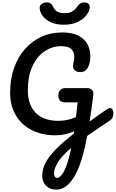

<svg xmlns="http://www.w3.org/2000/svg" viewBox="-20 -1117 960 1592"><path d="M440 5Q328 5 243 -38.5Q158 -82 111 -161.5Q64 -241 64 -348Q64 -461 96.5 -553Q129 -645 187.5 -711Q246 -777 324.5 -812.5Q403 -848 495 -848Q577 -848 628.5 -822Q680 -796 704.5 -751Q729 -706 729 -649Q729 -592 708 -555.5Q687 -519 646 -519Q619 -519 602.5 -532Q586 -545 586 -568Q586 -585 591 -604.5Q596 -624 596 -646Q596 -685 572 -709.5Q548 -734 485 -734Q414 -734 351.5 -693Q289 -652 250 -570Q211 -488 211 -366Q211 -248 276 -181.5Q341 -115 466 -115Q504 -115 539.5 -123Q575 -131 610 -146Q614 -184 617.5 -214Q621 -244 624 -268H522Q495 -268 479.5 -281Q464 -294 464 -326Q464 -354 479 -370Q494 -386 519 -386H706Q726 -386 741.5 -372.5Q757 -359 754 -330Q751 -300 743.5 -250Q736 -200 723 -109Q756 -134 792.5 -160Q829 -186 869 -213Q882 -221 892 -221Q906 -221 913 -208Q920 -195 920 -177Q920 -154 913 -141Q906 -128 891 -118Q842 -86 794.5 -53Q747 -20 703 10Q686 104 662.5 185Q639 266 607.5 326.5Q576 387 536 421Q496 455 445 455Q393 455 361.5 423Q330 391 330 341Q330 309 340.5 274Q351 239 379 197.5Q407 156 458.5 105.5Q510 55 592 -9Q593 -18 595 -28Q559 -13 521.5 -4Q484 5 440 5ZM428 319Q428 335 434 346.5Q440 358 456 358Q470 358 489.5 335.5Q509 313 530 259Q551 205 571 109Q490 178 459 230.5Q428 283 428 319ZM509 -912Q444 -912 399.5 -933.5Q355 -955 332 -987.5Q309 -1020 309 -1052Q309 -1073 326 -1085Q343 -1097 368 -1097Q404 -1097 419 -1064Q434 -1031 457 -1019.5Q480 -1008 517 -1008Q558 -1008 581.5 -1023.5Q605 -1039 624 -1067Q644 -1097 681 -1097Q700 -1097 712 -1087Q724 -1077 724 -1059Q724 -1029 699 -994.5Q674 -960 626.5 -936Q579 -912 509 -912Z"/></svg>

Font: Pacifico
Style: Regular
Weight: 400
Designer: Vernon Adams
Foundry: Vernon Adams
Version: Version 3.010; ttfautohint (v1.8.4.7-5d5b)